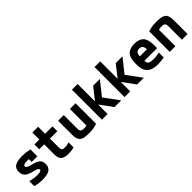

<svg xmlns="http://www.w3.org/2000/svg" viewBox="274 -2011 3302 3302"><g transform="rotate(-45 1925.0 -360.0)"><path d="M257 10Q207 10 164 3.5Q121 -3 78 -16V-136Q126 -123 171 -116.5Q216 -110 256 -110Q305 -110 326.5 -120Q348 -130 348 -151Q348 -163 338.5 -171.5Q329 -180 308.5 -188Q288 -196 255 -203Q187 -218 144.5 -240.5Q102 -263 82.5 -297Q63 -331 63 -377Q63 -458 118.5 -494Q174 -530 297 -530Q341 -530 382 -525Q423 -520 478 -508V-340H340V-480L399 -405Q367 -408 345 -409Q323 -410 306 -410Q251 -410 227 -400.5Q203 -391 203 -369Q203 -357 213.5 -346Q224 -335 247 -325.5Q270 -316 307 -307Q374 -292 413.5 -271Q453 -250 470.5 -219Q488 -188 488 -144Q488 -64 432.5 -27Q377 10 257 10Z M891 10Q792 10 749.5 -27.5Q707 -65 707 -153V-402H587V-520H707V-690H847V-520H1027V-402H847V-187Q847 -143 862 -127.5Q877 -112 921 -112Q951 -112 978 -117Q1005 -122 1027 -131V-9Q995 1 961.5 5.5Q928 10 891 10Z M1386 10Q1301 10 1252 -7Q1203 -24 1183 -65.5Q1163 -107 1163 -180V-520H1301V-188Q1301 -158 1308.5 -141Q1316 -124 1336.5 -117Q1357 -110 1391 -110Q1411 -110 1426 -112.5Q1441 -115 1461 -122.5Q1481 -130 1512 -144L1450 -58V-520H1588V-22Q1545 -6 1496 2Q1447 10 1386 10Z M1709 0V-730H1847V-311H1851L2015 -520H2179L1980 -270L2179 0H2015L1851 -226H1847V0Z M2259 0V-730H2397V-311H2401L2565 -520H2729L2530 -270L2729 0H2565L2401 -226H2397V0Z M3066 10Q2931 10 2865.5 -51.5Q2800 -113 2800 -240V-280Q2800 -409 2854.5 -469.5Q2909 -530 3025 -530Q3142 -530 3196 -469.5Q3250 -409 3250 -280V-199H2873V-309H3143L3115 -274Q3115 -351 3095 -381.5Q3075 -412 3026 -412Q2978 -412 2958 -381.5Q2938 -351 2938 -274V-246Q2938 -188 2948 -158.5Q2958 -129 2987.5 -118.5Q3017 -108 3075 -108Q3106 -108 3138 -111Q3170 -114 3218 -124V-6Q3183 1 3143 5.5Q3103 10 3066 10Z M3358 -498Q3402 -515 3451.5 -522.5Q3501 -530 3564 -530Q3652 -530 3701.5 -513Q3751 -496 3771.5 -454.5Q3792 -413 3792 -340V0H3654V-332Q3654 -362 3645.5 -379Q3637 -396 3618 -403Q3599 -410 3564 -410Q3545 -410 3529 -407.5Q3513 -405 3492.5 -398Q3472 -391 3440 -376L3496 -462V0H3358Z"/></g></svg>

Font: M PLUS Code Latin SemiExpanded
Style: Bold
Weight: 700
Width: 6
Designer: Coji Morishita
Foundry: UNDERFOREST DESIGN
Version: Version 1.002; ttfautohint (v1.8.3)